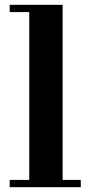

<svg xmlns="http://www.w3.org/2000/svg" viewBox="-20 -774 369 794"><path d="M101 -15V-738H239V-15ZM20 0V-30H314V0ZM20 -724V-754H239V-724Z"/></svg>

Font: Libre Bodoni
Style: Regular
Weight: 400
Designer: Pablo Impallari, Rodrigo Fuenzalida
Foundry: Impallari Type
Version: Version 2.005;gftools[0.9.23]